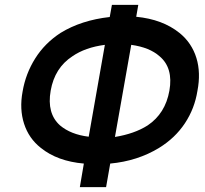

<svg xmlns="http://www.w3.org/2000/svg" viewBox="-20 -770 843 790"><path d="M792.5 -397Q781 -323.5 740.8 -262.8Q700.5 -202 634.5 -161.5Q546 -107.5 433.5 -97L416.5 0H308.5L325 -97Q216 -106.5 148 -161.5Q98.5 -200.5 79 -261Q59.5 -321.5 73 -393.5Q85.5 -467 124.8 -529.5Q164 -592 229 -634.5Q314.5 -687 431.5 -700L440.5 -750H549L540.5 -701Q649 -690.5 718.5 -634.5Q744 -614 761.5 -587.8Q779 -561.5 788.2 -531.2Q797.5 -501 798.5 -467Q799.5 -433 792.5 -397ZM345 -207.5 411.5 -585.5Q331 -575 278 -538.5Q205 -491 188.5 -397Q172 -303 227 -254Q271.5 -216.5 345 -207.5ZM677 -397Q693.5 -490.5 636.5 -538.5Q595.5 -575 520 -585.5L453 -206.5Q493 -213 526.5 -224.8Q560 -236.5 587.5 -254Q660.5 -303 677 -397Z"/></svg>

Font: Russisch Sans SemiBold
Style: Italic
Weight: 600
Width: 4
Italic angle: -10°
Designer: Michael Sharanda (font) & Cristiano Sobral (main changes)
Foundry: Michael Sharanda
Version: Version 2.00;September 8, 2020;FontCreator 13.0.0.2681 64-bi